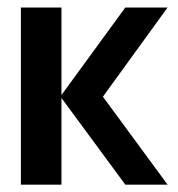

<svg xmlns="http://www.w3.org/2000/svg" viewBox="-20 -502 484 522"><path d="M36.8 0V-481.6H147.1V-243.7L320.7 -481.6H435.6L259.8 -239.1L435.6 0H320.7L147.1 -235.6V0Z"/></svg>

Font: Dhurjati
Style: Regular
Weight: 400
Designer: Purushoth Kumar Guthula
Foundry: Andhrapradesh Society for Knowledge Networks
Version: Version 1.0.5; ttfautohint (v1.2.25-373a) -l 7 -r 28 -G 50 -